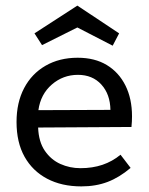

<svg xmlns="http://www.w3.org/2000/svg" viewBox="-20 -650 531 685"><path d="M446 -51Q406 -17 364 -1Q322 15 270 15Q200 15 148 -12.5Q96 -40 67.5 -91Q39 -142 39 -215Q39 -284 66 -335.5Q93 -387 142.5 -415.5Q192 -444 257 -444Q318 -444 361 -418Q404 -392 427.5 -345Q451 -298 451 -235Q451 -226 450.5 -216.5Q450 -207 449 -197L116 -195Q118 -144 140 -112Q162 -80 195.5 -65Q229 -50 267 -50Q310 -50 345.5 -62Q381 -74 410 -98ZM374 -258Q373 -314 341.5 -348.5Q310 -383 258 -383Q205 -383 165 -348.5Q125 -314 117 -257ZM256 -630 405 -531 382 -487 256 -552 130 -489 103 -531Z"/></svg>

Font: Podkova VF Beta
Style: Regular
Weight: 400
Designer: Ilya Yudin
Foundry: Cyreal (www.cyreal.org)
Version: Version 2.100